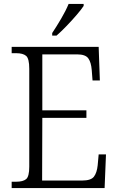

<svg xmlns="http://www.w3.org/2000/svg" viewBox="-20 -951 598 971"><path d="M39 0V-32H62Q96 -32 112 -45Q128 -58 128 -108V-603Q128 -655 112 -668.5Q96 -682 62 -682H39V-714H479L485 -544H448L444 -596Q441 -636 426.5 -656Q412 -676 370 -676H194V-393H417V-355H194L193 -38H396Q440 -38 455 -57.5Q470 -77 474 -115L479 -170H516L509 0ZM244 -784Q266 -817 289.5 -857Q313 -897 327 -931H403V-921Q392 -904 368 -876Q344 -848 316.5 -819.5Q289 -791 266 -771H244Z"/></svg>

Font: Noto Serif Lao SemiCondensed Light
Style: Regular
Weight: 300
Width: 4
Designer: Monotype Design Team
Foundry: Monotype Imaging Inc.
Version: Version 2.003; ttfautohint (v1.8.4.7-5d5b)